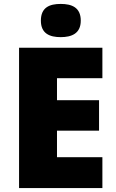

<svg xmlns="http://www.w3.org/2000/svg" viewBox="-20 -957 589 977"><path d="M289 -937C233 -937 188 -920 188 -852C188 -786 233 -768 289 -768C344 -768 391 -786 391 -852C391 -920 344 -937 289 -937ZM501 0V-157H270V-292H484V-447H270V-559H501V-714H77V0Z"/></svg>

Font: Noto Sans Gurmukhi Black
Style: Regular
Weight: 900
Designer: Jelle Bosma - Monotype Design Team
Foundry: Monotype Imaging Inc.
Version: Version 2.004